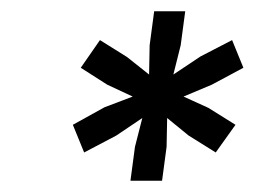

<svg xmlns="http://www.w3.org/2000/svg" viewBox="-20 -720 451 340"><path d="M212 -400H211L219 -460L232 -511L186 -480L129 -450L109 -499L165 -530L215 -549L170 -570L123 -600L157 -649L205 -619L244 -588L245 -640L253 -700H308L300 -640L287 -588L335 -620L391 -649L411 -600L355 -570L305 -549L349 -529L397 -499L362 -450L314 -480L276 -511L275 -460L267 -400Z"/></svg>

Font: Fivo Sans Modern Med
Style: Italic
Weight: 450
Designer: Alexander Slobzheninov
Foundry: Alexander Slobzheninov
Version: 1.0